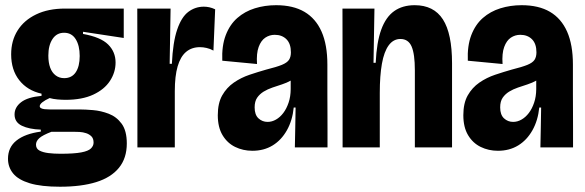

<svg xmlns="http://www.w3.org/2000/svg" viewBox="-20 -559 2219 728"><path d="M207.5 149Q136.3 149 92.9 135.9Q49.5 122.8 29.9 98.8Q10.3 74.8 10.3 43Q10.3 -0.8 42.8 -26.4Q75.2 -52 134.7 -60V-67.5Q90.3 -69 62.8 -82.3Q35.2 -95.7 35.2 -125Q35.2 -152.2 60 -171.4Q84.8 -190.7 137.5 -195.5V-203.8Q83.8 -215.8 53.1 -254.8Q22.3 -293.8 22.3 -353Q22.3 -404.7 46.7 -443.4Q71 -482.2 116.9 -504.3Q162.8 -526.5 226.8 -526.5H449.2V-415L294.8 -438.5V-430.3Q361.8 -418.3 390 -390.3Q418.2 -362.3 418.2 -322Q418.2 -284.8 397 -252.3Q375.8 -219.8 333.6 -200.2Q291.3 -180.5 228.8 -180.5Q214 -180.5 197.5 -182Q181 -183.5 168.2 -187.2Q150.2 -179 140.4 -171.1Q130.7 -163.2 130.7 -156.5Q130.7 -151.5 135.6 -148.8Q140.5 -146 149.3 -145Q158.2 -144 169.3 -144H282.5Q302.7 -144 332.7 -141.5Q362.7 -139 392.3 -127.7Q422 -116.3 441.4 -89.8Q460.8 -63.2 460.8 -15Q460.8 40.8 430.9 77.4Q401 114 344.7 131.5Q288.3 149 207.5 149ZM209.5 24Q261.3 24 288.2 18.8Q315 13.7 324.9 3.8Q334.8 -6 334.8 -18.3Q334.8 -33.7 326.8 -41.8Q318.7 -50 306.6 -54Q294.5 -58 281.5 -58.7Q268.5 -59.3 259.5 -59.3H175Q141.5 -46.5 129 -35.2Q116.5 -23.8 116.5 -10.7Q116.5 4.8 129.5 11.8Q142.5 18.8 163.4 21.4Q184.3 24 209.5 24ZM223.3 -262.7Q252.2 -262.7 267.2 -285Q282.2 -307.3 282.2 -346.7Q282.2 -386.5 266.9 -410.7Q251.7 -434.8 223 -434.8Q194.8 -434.8 179.1 -411Q163.3 -387.2 163.3 -348.2Q163.3 -321.5 170.3 -302.5Q177.3 -283.5 191.1 -273.1Q204.8 -262.7 223.3 -262.7Z M501 0V-282L500.5 -526.5H626.8L623.3 -317.2H631.7Q635.5 -399.2 651.8 -446.8Q668 -494.5 694.2 -514.1Q720.3 -533.7 753 -533.7Q763.3 -533.7 773.8 -531.4Q784.3 -529.2 795.8 -523.7L789.3 -367.2Q776.5 -374.3 763.2 -377.2Q750 -380.2 738.2 -380.2Q706.8 -380.2 685.5 -362.2Q664.2 -344.2 653.5 -307.2Q642.8 -270.3 642.8 -213.7V0Z M937 12.7Q901.5 12.7 871.6 -1.9Q841.7 -16.5 823.8 -46.5Q805.8 -76.5 805.8 -122.2Q805.8 -167.8 822.5 -197.3Q839.2 -226.8 866.6 -245.8Q894 -264.7 926.5 -275.6Q959 -286.5 989 -295Q1029 -305 1048.8 -313.1Q1068.5 -321.2 1075.8 -332.2Q1083 -343.2 1083 -360.5Q1083 -393.2 1066.2 -410.1Q1049.3 -427 1021.7 -427Q1002.2 -427 985.9 -416.2Q969.7 -405.3 960.8 -381Q951.8 -356.7 954.5 -316.3L822.8 -328.8Q820.5 -385 835.8 -425.3Q851.2 -465.7 879.7 -490.7Q908.2 -515.7 946.2 -527.5Q984.2 -539.3 1026.8 -539.3Q1091.5 -539.3 1134.4 -514.1Q1177.3 -488.8 1199.3 -439Q1221.3 -389.2 1221.3 -314.2V-204.5Q1221.5 -170.2 1221.6 -136.2Q1221.7 -102.3 1221.8 -68.4Q1221.8 -34.5 1221.8 0H1098Q1098.8 -37.3 1099.5 -74.8Q1100.2 -112.3 1100.8 -151.3H1093.7Q1088.8 -102.3 1067.8 -65Q1046.8 -27.7 1013.7 -7.5Q980.5 12.7 937 12.7ZM994.7 -96.8Q1011 -96.8 1026.4 -105.6Q1041.8 -114.3 1054.2 -130.6Q1066.5 -146.8 1074.2 -169.7Q1082 -192.5 1082.2 -221V-265.2L1107.2 -275.2Q1098.7 -262.7 1083.1 -253.8Q1067.5 -245 1049.3 -239.1Q1031.2 -233.2 1012.9 -227Q994.7 -220.8 979.6 -211.6Q964.5 -202.3 955 -188.5Q945.5 -174.7 945.5 -151.8Q945.5 -123.7 960.1 -110.2Q974.7 -96.8 994.7 -96.8Z M1279 0V-299L1278.5 -526.5H1399.8L1396.2 -321H1404.5Q1408.2 -399.2 1425.6 -446.8Q1443 -494.5 1474.6 -516.9Q1506.2 -539.3 1552.3 -539.3Q1624.8 -539.3 1659.4 -485.4Q1694 -431.5 1694 -319V0H1553V-292.8Q1553 -354 1540.7 -382.6Q1528.3 -411.2 1498.3 -411.2Q1471.5 -411.2 1453.8 -387.1Q1436.2 -363 1428.1 -317.4Q1420 -271.8 1420 -206.8V0Z M1868 12.7Q1832.5 12.7 1802.6 -1.9Q1772.7 -16.5 1754.8 -46.5Q1736.8 -76.5 1736.8 -122.2Q1736.8 -167.8 1753.5 -197.3Q1770.2 -226.8 1797.6 -245.8Q1825 -264.7 1857.5 -275.6Q1890 -286.5 1920 -295Q1960 -305 1979.8 -313.1Q1999.5 -321.2 2006.8 -332.2Q2014 -343.2 2014 -360.5Q2014 -393.2 1997.2 -410.1Q1980.3 -427 1952.7 -427Q1933.2 -427 1916.9 -416.2Q1900.7 -405.3 1891.8 -381Q1882.8 -356.7 1885.5 -316.3L1753.8 -328.8Q1751.5 -385 1766.8 -425.3Q1782.2 -465.7 1810.7 -490.7Q1839.2 -515.7 1877.2 -527.5Q1915.2 -539.3 1957.8 -539.3Q2022.5 -539.3 2065.4 -514.1Q2108.3 -488.8 2130.3 -439Q2152.3 -389.2 2152.3 -314.2V-204.5Q2152.5 -170.2 2152.6 -136.2Q2152.7 -102.3 2152.8 -68.4Q2152.8 -34.5 2152.8 0H2029Q2029.8 -37.3 2030.5 -74.8Q2031.2 -112.3 2031.8 -151.3H2024.7Q2019.8 -102.3 1998.8 -65Q1977.8 -27.7 1944.7 -7.5Q1911.5 12.7 1868 12.7ZM1925.7 -96.8Q1942 -96.8 1957.4 -105.6Q1972.8 -114.3 1985.2 -130.6Q1997.5 -146.8 2005.2 -169.7Q2013 -192.5 2013.2 -221V-265.2L2038.2 -275.2Q2029.7 -262.7 2014.1 -253.8Q1998.5 -245 1980.3 -239.1Q1962.2 -233.2 1943.9 -227Q1925.7 -220.8 1910.6 -211.6Q1895.5 -202.3 1886 -188.5Q1876.5 -174.7 1876.5 -151.8Q1876.5 -123.7 1891.1 -110.2Q1905.7 -96.8 1925.7 -96.8Z"/></svg>

Font: Bricolage Grotesque 96pt ExtraBold SemiCondensed
Style: Regular
Weight: 800
Width: 4
Version: Version 1.001;gftools[0.9.33.dev8+g029e19f]